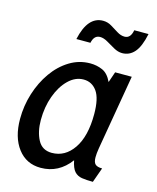

<svg xmlns="http://www.w3.org/2000/svg" viewBox="-108 -774 704 859"><g transform="rotate(15 244.0 -344.0)"><path d="M162 10Q95.5 10 56.2 -41.5Q17 -93 17 -178Q17 -239 35 -296.2Q53 -353.5 85.2 -399.2Q117.5 -445 161.5 -472Q205.5 -499 257 -499Q287 -499 313.5 -487.5Q340 -476 357 -439.5L374 -489H451L391.5 -141Q387.5 -117 387.5 -99.5Q387.5 -76.5 397 -67.5Q406.5 -58.5 429 -58.5L404.5 10Q375 10 353.8 6.8Q332.5 3.5 319 -11.2Q305.5 -26 298.5 -61.5Q245.5 10 162 10ZM193 -67.5Q254.5 -67.5 293.2 -124.2Q332 -181 332 -283.5Q332 -356.5 308.8 -389Q285.5 -421.5 247 -421.5Q208.5 -421.5 176.8 -390.5Q145 -359.5 126.5 -308.5Q108 -257.5 108 -197.5Q108 -143.5 128 -105.5Q148 -67.5 193 -67.5ZM381.5 -580Q362.5 -580 342.5 -591.2Q322.5 -602.5 303.8 -613.5Q285 -624.5 268.5 -624.5Q240.5 -624.5 233 -588H168Q192 -698 263 -698Q284 -698 302.2 -687Q320.5 -676 338 -665Q355.5 -654 373 -654Q401 -654 408 -693H474Q461.5 -633 438.5 -606.5Q415.5 -580 381.5 -580Z"/></g></svg>

Font: Cabin Condensed
Style: Italic
Weight: 400
Width: 3
Italic angle: -10°
Designer: Pablo Impallari
Foundry: Pablo Impallari. http://www.impallari.com Igino Marini. http://www.ikern.com
Version: Version 3.001; ttfautohint (v1.8.3)